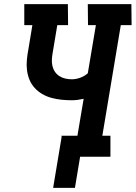

<svg xmlns="http://www.w3.org/2000/svg" viewBox="-20 -755 654 925"><path d="M341 150H236L277 -96L276 -101H353L383 -279Q369 -276 355 -274Q341 -272 327 -272Q301 -272 276.5 -274.5Q252 -277 228 -283.5Q204 -290 183.5 -302Q163 -314 147 -331.5Q131 -349 122 -371Q113 -393 110 -417.5Q107 -442 109.5 -467.5Q112 -493 117 -519L136 -634H97V-735H307L308 -634H256L234 -502Q231 -486 230 -469.5Q229 -453 232.5 -437.5Q236 -422 244.5 -409.5Q253 -397 266 -388.5Q279 -380 294.5 -376.5Q310 -373 326 -373Q346 -373 366.5 -380.5Q387 -388 403 -402L442 -634H404L403 -735H613L614 -634H562L473 -101H512V0H366Z"/></svg>

Font: Iosevka HT Extended
Style: Bold Italic
Weight: 700
Width: 7
Italic angle: -9°
Monospace: yes
Designer: Belleve Invis
Foundry: Belleve Invis
Version: Version 32.3.0; ttfautohint (v1.8.4)